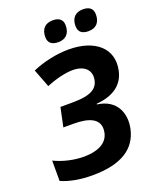

<svg xmlns="http://www.w3.org/2000/svg" viewBox="-167 -1012 903 1117"><g transform="rotate(-20 284.5 -453.5)"><path d="M474 -786C524 -786 547 -817 547 -864C547 -904 519 -917 486 -917C439 -917 412 -890 412 -840C412 -800 438 -786 474 -786ZM287 -786C337 -786 360 -817 360 -864C360 -904 332 -917 299 -917C252 -917 225 -890 225 -840C225 -800 251 -786 287 -786ZM208 10C391 10 483 -55 508 -168C527 -255 496 -353 373 -369V-373C480 -382 543 -429 560 -512C587 -641 490 -726 327 -726C254 -726 169 -708 101 -678L144 -566C199 -589 262 -605 308 -605C379 -605 420 -568 409 -508C396 -433 310 -428 227 -428H169L144 -310H209C298 -310 377 -287 358 -198C344 -135 280 -109 199 -109C139 -109 72 -124 17 -151V-25C68 -2 135 10 208 10Z"/></g></svg>

Font: Noto Sans
Style: Bold Italic
Weight: 700
Italic angle: -12°
Designer: Monotype Design Team
Foundry: Monotype Imaging Inc.
Version: Version 2.013